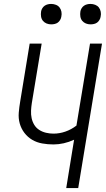

<svg xmlns="http://www.w3.org/2000/svg" viewBox="-20 -957 540 977"><path d="M317 0 357 -246Q331 -234 304.5 -228Q278 -222 252 -222Q223 -222 195 -227Q167 -232 144 -245.5Q121 -259 104.5 -280.5Q88 -302 80.5 -328.5Q73 -355 75.5 -384Q78 -413 83 -442L131 -735H192L142 -433Q139 -414 138 -394Q137 -374 141 -355.5Q145 -337 154.5 -321.5Q164 -306 179.5 -296Q195 -286 214 -281.5Q233 -277 252 -277Q283 -277 313 -287.5Q343 -298 369 -318L438 -735H499L378 0ZM441 -833Q428 -833 417 -837.5Q406 -842 398.5 -851Q391 -860 389 -872.5Q387 -885 389 -898Q390 -906 395 -914.5Q400 -923 407.5 -928Q415 -933 423.5 -935Q432 -937 440 -937Q453 -937 464.5 -932.5Q476 -928 483 -919Q490 -910 492.5 -897.5Q495 -885 492 -872Q491 -864 486 -855.5Q481 -847 474 -842Q467 -837 458 -835Q449 -833 441 -833ZM241 -833Q228 -833 217 -837.5Q206 -842 198.5 -851Q191 -860 189 -872.5Q187 -885 189 -898Q190 -906 195 -914.5Q200 -923 207.5 -928Q215 -933 223.5 -935Q232 -937 240 -937Q253 -937 264.5 -932.5Q276 -928 283 -919Q290 -910 292.5 -897.5Q295 -885 292 -872Q291 -864 286 -855.5Q281 -847 274 -842Q267 -837 258 -835Q249 -833 241 -833Z"/></svg>

Font: Iosevka Term Curly Light
Style: Italic
Weight: 300
Italic angle: -9°
Designer: Belleve Invis
Foundry: Belleve Invis
Version: Version 32.3.0